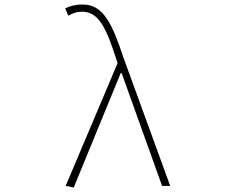

<svg xmlns="http://www.w3.org/2000/svg" viewBox="-20 -827 1040 854"><path d="M308 7 517 -502H521L701 0H737L528 -574C479 -722 439 -807 348 -807C315 -807 288 -799 270 -790L284 -757C299 -766 319 -775 345 -775C418 -775 451 -705 494 -574L503 -546L272 0Z"/></svg>

Font: Harano Aji Gothic K1 ExtraLight
Style: Regular
Weight: 250
Foundry: Masamichi Hosoda
Version: HaranoAjiGothicK1-ExtraLight version 20230610;ttx 4.39.4